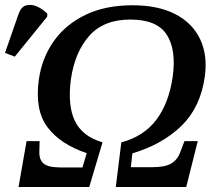

<svg xmlns="http://www.w3.org/2000/svg" viewBox="-79 -746 867 766"><path d="M-5 0 27 -183H79L78 -141Q77 -108 95.5 -93Q114 -78 162 -78H250L267 -135Q162 -170 110.5 -238.5Q59 -307 76 -429Q88 -514 135 -581Q182 -648 261.5 -686.5Q341 -725 450 -725Q552 -725 620.5 -689.5Q689 -654 719.5 -589.5Q750 -525 738 -440Q721 -318 645 -244Q569 -170 449 -134L443 -79H530Q579 -79 604 -93.5Q629 -108 641 -141L657 -183H710L664 0H383L405 -178Q495 -202 545 -268.5Q595 -335 610 -440Q625 -548 586 -608Q547 -668 441 -668Q335 -668 277.5 -603.5Q220 -539 204 -431Q190 -326 219.5 -264Q249 -202 330 -178L277 0ZM-20 -520 -59 -535 -5 -690Q5 -719 25.5 -724.5Q46 -730 69 -720Q92 -710 110 -691L109 -679Z"/></svg>

Font: Noto Serif Medium
Style: Italic
Weight: 500
Italic angle: -12°
Designer: Monotype Design Team
Foundry: Monotype Imaging Inc.
Version: Version 2.014; ttfautohint (v1.8.4.7-5d5b)